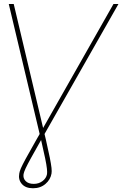

<svg xmlns="http://www.w3.org/2000/svg" viewBox="-20 -748 626 983"><path d="M24.9 -727.5H50.3L200.7 -92.8L561 -727.5H586.4L208 -62L214.4 -35.2Q228 24.4 234.9 58.8Q241.7 93.3 243.7 111.6Q245.6 129.9 243.7 140.6Q238.3 171.9 212.6 193.8Q187 215.8 148.9 215.8Q110.8 215.8 91.8 193.8Q72.8 171.9 78.6 140.6Q80.1 129.9 86.9 113.8Q93.8 97.7 111.1 65.7Q128.4 33.7 161.6 -24.4L183.1 -62ZM190.4 -31.2Q157.7 26.4 138.7 61Q119.6 95.7 110.8 114.7Q102.1 133.8 100.6 143.6Q97.2 164.6 111.3 179Q125.5 193.4 152.8 193.4Q178.7 193.4 197.8 179Q216.8 164.6 220.7 143.6Q222.2 134.3 220.2 115.7Q218.3 97.2 211.2 62.5Q204.1 27.8 190.4 -31.2Z"/></svg>

Font: Inter Display Thin
Style: Italic
Weight: 100
Italic angle: -9.39999°
Designer: Rasmus Andersson
Foundry: rsms
Version: Version 4.000;git-a52131595